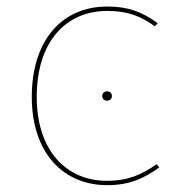

<svg xmlns="http://www.w3.org/2000/svg" viewBox="-20 -548 546 578"><path d="M302.9 -528.3C166 -528.3 75.7 -426 75.7 -256.4C75.7 -86.4 171.6 9.4 302.6 9.4C371.9 9.4 414.9 -12.1 459.6 -44L451.6 -53.6C407.7 -23.4 367.7 -3.7 301.7 -3.7C181.6 -3.7 90.6 -92.3 90.6 -256.4C90.6 -421.9 177.4 -515.1 303.3 -515.1C364.3 -515.1 403 -499.6 446.3 -468.7L454.7 -478.3C407.6 -512.1 367.1 -528.3 302.9 -528.3ZM302.3 -273.1C293.1 -273.1 287.7 -266.3 287.7 -259C287.7 -251.7 293.1 -244.9 302.3 -244.9C311.9 -244.9 316.9 -251.7 316.9 -259C316.9 -266.3 311.9 -273.1 302.3 -273.1Z"/></svg>

Font: Fira Sans Hair
Style: Regular
Weight: 100
Designer: bBox Type GmbH & Carrois Corporate GbR & Edenspiekermann AG
Foundry: bBox Type GmbH & Carrois Corporate GbR & Edenspiekermann AG
Version: Version 4.300;PS 004.300;hotconv 1.0.88;makeotf.lib2.5.64775